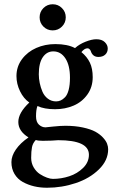

<svg xmlns="http://www.w3.org/2000/svg" viewBox="-20 -653 548 911"><path d="M186 -526.9Q168 -544.9 168 -570.8Q168 -596.7 186 -614.7Q204.1 -632.8 230 -632.8Q255.9 -632.8 273.9 -614.7Q292 -596.7 292 -570.8Q292 -544.9 273.9 -526.9Q255.9 -508.8 230 -508.8Q204.1 -508.8 186 -526.9ZM312 -284.2Q312 -342.8 290.3 -376Q268.6 -409.2 232.9 -409.2Q202.1 -409.2 183.1 -381.6Q164.1 -354 164.1 -300.8Q164.1 -280.3 168.5 -259Q172.9 -237.8 181.6 -217.5Q190.4 -197.3 207.3 -184.6Q224.1 -171.9 246.1 -171.9Q257.3 -171.9 267.6 -176.3Q277.8 -180.7 288.6 -191.7Q299.3 -202.6 305.7 -226.3Q312 -250 312 -284.2ZM183.1 15.1Q159.7 15.1 149.9 11.2Q135.7 25.9 131.8 45.2Q127.9 64.5 127.9 96.2Q127.9 121.1 139.9 141.4Q151.9 161.6 169.2 172.9Q186.5 184.1 202.9 189.9Q219.2 195.8 231 195.8Q270.5 195.8 308.6 183.3Q346.7 170.9 374.3 143.8Q401.9 116.7 401.9 81.1Q401.9 12.2 255.9 12.2Q255.4 12.2 225.1 14.2Q210 15.1 183.1 15.1ZM446.8 -382.8Q418.9 -382.8 410.2 -412.1Q404.3 -423.8 395 -423.8Q380.9 -423.8 366.2 -405.8Q393.1 -383.8 406.5 -355.7Q419.9 -327.6 419.9 -287.1Q419.9 -239.7 394.5 -204.3Q369.1 -168.9 329.1 -151.9Q289.1 -134.8 241.2 -134.8Q190.4 -134.8 157.7 -149.9Q150.9 -132.8 150.9 -101.1Q150.9 -74.2 164.8 -61.5Q178.7 -48.8 195.8 -48.8Q196.3 -48.8 231.9 -52.5Q267.6 -56.2 290 -56.2Q336.4 -56.2 373.5 -48.1Q410.6 -40 432.4 -28.1Q454.1 -16.1 468.5 -0.5Q482.9 15.1 488 28.8Q493.2 42.5 493.2 55.2Q493.2 107.9 449.5 150.6Q405.8 193.4 339.8 215.6Q273.9 237.8 203.1 237.8Q170.9 237.8 141.8 231Q112.8 224.1 88.1 210.4Q63.5 196.8 48.8 172.4Q34.2 147.9 34.2 116.2Q34.2 86.9 55.4 56.2Q76.7 25.4 115.2 -1Q66.9 -30.8 66.9 -74.2Q66.9 -117.7 119.1 -166.5Q91.8 -185.5 75 -220.2Q58.1 -254.9 58.1 -292Q58.1 -336.9 84.2 -372.1Q110.4 -407.2 152.1 -425.5Q193.8 -443.8 242.2 -443.8Q300.8 -443.8 335.9 -424.8Q356.4 -443.4 386 -455.1Q415.5 -466.8 437 -466.8Q463.4 -466.8 477.3 -453.1Q491.2 -439.5 491.2 -422.9Q491.2 -404.8 479.2 -393.8Q467.3 -382.8 446.8 -382.8Z"/></svg>

Font: Linux Libertine G
Style: Semibold
Weight: 600
Designer: Philipp H. Poll
Foundry: Philipp H. Poll
Version: Version 5.1.1